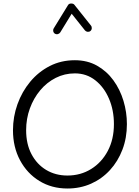

<svg xmlns="http://www.w3.org/2000/svg" viewBox="-20 -1034 785 1083"><path d="M360.4 29.3Q271.5 29.3 202.1 -13.2Q132.8 -55.7 93 -130.1Q53.2 -204.6 53.2 -299.3Q53.2 -375.5 78.6 -446.3Q104 -517.1 150.4 -573Q196.8 -628.9 260.7 -661.6Q324.7 -694.3 402.3 -694.3Q472.7 -694.3 527.3 -663.6Q582 -632.8 619.6 -581.1Q657.2 -529.3 676.5 -465.1Q695.8 -400.9 695.8 -334Q695.8 -256.3 670.7 -190.2Q645.5 -124 600.3 -74.7Q555.2 -25.4 493.9 2Q432.6 29.3 360.4 29.3ZM360.4 -43.9Q434.6 -43.9 493.9 -80.6Q553.2 -117.2 587.9 -182.6Q622.6 -248 622.6 -334Q622.6 -412.6 594.7 -477.5Q566.9 -542.5 517.3 -581.3Q467.8 -620.1 402.3 -620.1Q344.2 -620.1 294.2 -594.7Q244.1 -569.3 206.8 -524.7Q169.4 -480 148.4 -422.1Q127.4 -364.3 127.4 -299.3Q127.4 -221.7 157.7 -164.3Q188 -106.9 240.5 -75.4Q293 -43.9 360.4 -43.9ZM289.6 -844.2Q282.2 -848.6 280.3 -857.4Q278.3 -866.2 282.7 -873.5L363.8 -1005.4Q369.1 -1014.2 381.6 -1014.2Q394 -1014.2 399.4 -1007.3L493.2 -889.6Q498.5 -882.8 497.6 -873.5Q496.6 -864.3 489.7 -858.9Q482.9 -853.5 473.6 -854.7Q464.4 -856 459 -862.8L384.3 -956.5L319.8 -851.1Q314.9 -843.8 306.2 -841.6Q297.4 -839.4 289.6 -844.2Z"/></svg>

Font: Mikhak-DS1-FD Regular
Style: Regular
Weight: 400
Designer: Amin Abedi
Version: Version 3.2